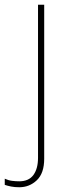

<svg xmlns="http://www.w3.org/2000/svg" viewBox="-70 -548 297 808"><path d="M11 240Q-8 240 -23 237Q-38 234 -50 230V204Q-35 211 -19.5 213Q-4 215 11 215Q51 215 70.5 188.5Q90 162 90 116V-528H116V120Q116 181 85 210.5Q54 240 11 240Z"/></svg>

Font: Noto Sans Cherokee Thin
Style: Regular
Weight: 100
Designer: Monotype Design Team
Foundry: Monotype Imaging Inc.
Version: Version 2.001; ttfautohint (v1.8.4.7-5d5b)